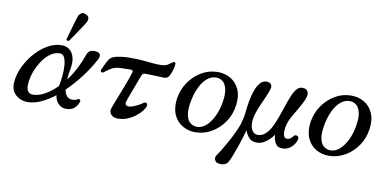

<svg xmlns="http://www.w3.org/2000/svg" viewBox="-91 -1092 3255 1613"><g transform="rotate(10 1536.5 -285.5)"><path d="M171 7Q134 7 102 -8Q70 -23 50 -51.5Q30 -80 30 -120Q30 -172 49 -226.5Q68 -281 101.5 -332.5Q135 -384 178.5 -424.5Q222 -465 271 -489Q320 -513 369 -513Q433 -513 463 -462.5Q493 -412 477 -328Q468 -278 465 -237Q503 -287 533.5 -345.5Q564 -404 586 -468Q596 -499 618.5 -507.5Q641 -516 669 -511Q692 -507 699 -491Q706 -475 692 -448Q648 -366 589.5 -289.5Q531 -213 466 -151Q474 -116 490.5 -97Q507 -78 536 -78Q567 -78 582 -90Q589 -95 598.5 -90.5Q608 -86 604 -72Q597 -44 571.5 -18.5Q546 7 497 7Q460 7 432.5 -20Q405 -47 400 -92Q341 -46 282.5 -19.5Q224 7 171 7ZM203 -62Q251 -62 304 -91.5Q357 -121 407 -171Q415 -207 420 -253.5Q425 -300 422.5 -343.5Q420 -387 407.5 -415Q395 -443 368 -443Q330 -443 296.5 -422Q263 -401 236 -366.5Q209 -332 189 -291Q169 -250 158.5 -208.5Q148 -167 148 -133Q148 -96 162.5 -79Q177 -62 203 -62ZM423 -559Q416 -556 409.5 -559.5Q403 -563 401 -570Q402 -573 408 -593.5Q414 -614 422 -642.5Q430 -671 438.5 -701Q447 -731 454 -753.5Q461 -776 465 -783Q473 -798 487.5 -806.5Q502 -815 524 -804Q548 -794 551 -777.5Q554 -761 546 -745Q543 -737 530 -717Q517 -697 500 -671.5Q483 -646 466.5 -621.5Q450 -597 437.5 -579.5Q425 -562 423 -559Z M941 12Q900 12 880.5 -12.5Q861 -37 876 -74Q879 -82 890.5 -111.5Q902 -141 918 -182.5Q934 -224 950.5 -266.5Q967 -309 979 -343.5Q991 -378 995 -392Q997 -400 993 -406Q989 -412 977 -412Q961 -412 940 -411.5Q919 -411 901 -410.5Q883 -410 875 -409Q834 -404 808 -387.5Q782 -371 756 -350Q748 -343 737.5 -349Q727 -355 732 -369Q736 -379 745 -397.5Q754 -416 764 -435.5Q774 -455 782 -466Q799 -489 849 -499Q899 -509 960 -509Q1022 -509 1064.5 -505Q1107 -501 1142.5 -497.5Q1178 -494 1217 -494Q1255 -494 1277 -508Q1299 -522 1312 -532Q1323 -541 1331 -537.5Q1339 -534 1338 -521Q1337 -503 1331.5 -481.5Q1326 -460 1318 -441Q1310 -422 1303 -412Q1295 -400 1282 -396.5Q1269 -393 1251 -394Q1235 -395 1207 -396Q1179 -397 1150.5 -398Q1122 -399 1101 -399Q1094 -399 1086.5 -395Q1079 -391 1076 -383Q1072 -374 1062.5 -349.5Q1053 -325 1041.5 -293.5Q1030 -262 1018 -231Q1006 -200 997.5 -176.5Q989 -153 987 -145Q980 -125 987.5 -114.5Q995 -104 1013 -104Q1030 -104 1053 -113Q1076 -122 1098 -134Q1120 -146 1131 -155Q1142 -164 1155 -158Q1168 -152 1163 -134Q1159 -116 1140 -91.5Q1121 -67 1090.5 -43Q1060 -19 1022 -3.5Q984 12 941 12Z M1605 12Q1541 13 1490.5 -17Q1440 -47 1415.5 -104Q1391 -161 1402 -241Q1414 -318 1456.5 -380.5Q1499 -443 1562 -480.5Q1625 -518 1698 -519Q1761 -520 1811 -491Q1861 -462 1886.5 -405Q1912 -348 1900 -266Q1889 -187 1845.5 -124.5Q1802 -62 1739 -25.5Q1676 11 1605 12ZM1610 -35Q1650 -36 1685.5 -67.5Q1721 -99 1748 -154.5Q1775 -210 1786 -282Q1797 -351 1786 -393Q1775 -435 1750.5 -453.5Q1726 -472 1694 -471Q1653 -471 1617 -439.5Q1581 -408 1555.5 -352.5Q1530 -297 1518 -224Q1507 -156 1517 -114Q1527 -72 1552 -53.5Q1577 -35 1610 -35Z M1841 237Q1815 233 1806.5 211.5Q1798 190 1813 170Q1824 155 1841 127Q1858 99 1878 64.5Q1898 30 1916 -5.5Q1934 -41 1948 -72.5Q1962 -104 1968 -124Q1973 -143 1979.5 -169.5Q1986 -196 1988 -219Q1993 -273 2002.5 -325Q2012 -377 2027.5 -419Q2043 -461 2065.5 -486Q2088 -511 2120 -511Q2146 -511 2157.5 -495Q2169 -479 2162 -458Q2152 -422 2134.5 -383Q2117 -344 2099.5 -304.5Q2082 -265 2070 -225.5Q2058 -186 2058 -150Q2058 -106 2076 -81.5Q2094 -57 2119 -57Q2157 -57 2185 -81.5Q2213 -106 2234 -146.5Q2255 -187 2272.5 -236Q2290 -285 2306 -333.5Q2322 -382 2338.5 -422.5Q2355 -463 2375.5 -487.5Q2396 -512 2423 -512Q2459 -512 2469.5 -490.5Q2480 -469 2474 -446Q2468 -422 2453 -392.5Q2438 -363 2420.5 -332.5Q2403 -302 2387 -275.5Q2371 -249 2363 -232Q2354 -213 2345.5 -183.5Q2337 -154 2337 -131Q2337 -96 2345 -82Q2353 -68 2369 -68Q2388 -68 2400.5 -78Q2413 -88 2423 -101Q2430 -110 2440.5 -109.5Q2451 -109 2458.5 -101.5Q2466 -94 2463 -80Q2458 -56 2441.5 -33Q2425 -10 2400.5 4.5Q2376 19 2346 19Q2303 19 2285.5 -12Q2268 -43 2266 -84Q2254 -65 2232.5 -43.5Q2211 -22 2184 -7Q2157 8 2125 8Q2079 8 2056.5 -20Q2034 -48 2023 -79Q2017 -56 2005 -16Q1993 24 1977.5 68.5Q1962 113 1947 151Q1932 189 1921 208Q1913 223 1892.5 232.5Q1872 242 1841 237Z M2744 12Q2680 13 2629.5 -17Q2579 -47 2554.5 -104Q2530 -161 2541 -241Q2553 -318 2595.5 -380.5Q2638 -443 2701 -480.5Q2764 -518 2837 -519Q2900 -520 2950 -491Q3000 -462 3025.5 -405Q3051 -348 3039 -266Q3028 -187 2984.5 -124.5Q2941 -62 2878 -25.5Q2815 11 2744 12ZM2749 -35Q2789 -36 2824.5 -67.5Q2860 -99 2887 -154.5Q2914 -210 2925 -282Q2936 -351 2925 -393Q2914 -435 2889.5 -453.5Q2865 -472 2833 -471Q2792 -471 2756 -439.5Q2720 -408 2694.5 -352.5Q2669 -297 2657 -224Q2646 -156 2656 -114Q2666 -72 2691 -53.5Q2716 -35 2749 -35Z"/></g></svg>

Font: Zen Old Mincho
Style: Bold
Weight: 700
Designer: Yoshimichi Ohira
Foundry: Positype
Version: Version 1.500